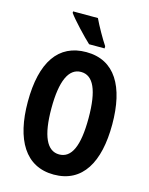

<svg xmlns="http://www.w3.org/2000/svg" viewBox="-136 -1018 866 1113"><g transform="rotate(15 296.5 -461.5)"><path d="M310 -933H161V-924C187 -887 265 -805 300 -773H393V-786C371 -818 329 -892 310 -933ZM550 -358C550 -585 469 -725 297 -725C131 -725 43 -599 43 -359C43 -133 126 10 297 10C469 10 550 -131 550 -358ZM185 -358C185 -522 223 -606 297 -606C371 -606 408 -525 408 -358C408 -190 371 -111 297 -111C223 -111 185 -194 185 -358Z"/></g></svg>

Font: Noto Sans Lao Looped ExtraCondensed
Style: Bold
Weight: 700
Width: 2
Designer: Mark Frömberg, Ben Mitchell
Foundry: The Fontpad Ltd
Version: Version 1.002